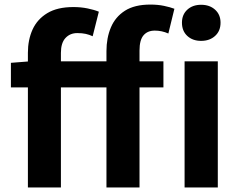

<svg xmlns="http://www.w3.org/2000/svg" viewBox="-20 -832 1064 852"><path d="M103.8 0V-597.9Q103.8 -655.2 124.5 -701Q145.3 -746.7 189.9 -773.7Q234.4 -800.7 305.8 -800.7Q339.3 -800.7 368.7 -794.6Q398.1 -788.6 418.6 -780.1L391.2 -671.1Q376.7 -678 360.7 -681.6Q344.7 -685.2 322.8 -685.2Q290.9 -685.2 270.6 -663.4Q250.3 -641.5 250.3 -597.6V0ZM452.4 0V-605.1Q452.4 -663.3 472 -710.1Q491.5 -756.8 534.3 -784.3Q577.2 -811.7 647.1 -811.7Q680.5 -811.7 707.7 -806Q734.9 -800.3 753.9 -793.1L727.1 -683.3Q698.2 -696.2 667 -696.2Q634.7 -696.2 616.9 -675.3Q599.1 -654.4 599.1 -607.9V0ZM28.4 -444.1V-553.2L112.3 -559.8H705.2V-444.1ZM799.1 0V-559.8H946.5V0ZM872.5 -650.6Q834.9 -650.6 811.1 -672.6Q787.4 -694.5 787.4 -731.4Q787.4 -767.1 811.1 -789Q834.9 -810.8 872.5 -810.8Q910.4 -810.8 934.5 -789Q958.7 -767.1 958.7 -731.4Q958.7 -694.5 934.5 -672.6Q910.4 -650.6 872.5 -650.6Z"/></svg>

Font: Noto Sans JP
Style: Regular
Weight: 100
Designer: Ryoko NISHIZUKA 西塚涼子 (kana, bopomofo & ideographs); Paul D. Hunt (Latin, Greek & Cyrillic); Sandoll Communications 산돌커뮤니
Foundry: Adobe
Version: Version 2.004;hotconv 1.0.118;makeotfexe 2.5.65603